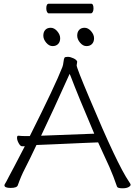

<svg xmlns="http://www.w3.org/2000/svg" viewBox="-20 -1013 730 1037"><path d="M612 -5Q593 -61 571 -111L510 -244L484 -243Q460 -242 423 -240.5Q386 -239 344.5 -237Q303 -235 265.5 -233.5Q228 -232 205 -231Q182 -230 180 -230H177Q160 -193 144 -161L114 -101Q94 -63 76 -12Q71 2 37.5 2Q4 2 4 -12Q4 -16 7.5 -21Q11 -26 15 -34Q19 -42 28.5 -60Q38 -78 57.5 -114.5Q77 -151 114 -223H99Q90 -223 81 -239.5Q72 -256 72 -268Q72 -280 78 -280H80Q98 -278 119 -278H141Q278 -551 317 -651Q321 -661 323 -679Q325 -697 328.5 -701.5Q332 -706 346 -706Q360 -706 377 -698Q394 -690 397 -680L394 -660Q394 -646 463 -483Q614 -123 676 -33Q685 -20 685.5 -16Q686 -12 682 -8Q670 4 642.5 4Q615 4 612 -5ZM202 -280 489 -291Q402 -495 361 -603L356 -614L351 -603Q268 -418 202 -280ZM317 -651ZM224.5 -851.5Q235 -863 254 -863Q273 -863 289 -844.5Q305 -826 305 -806.5Q305 -787 294 -775.5Q283 -764 264 -764Q245 -764 229.5 -782.5Q214 -801 214 -820.5Q214 -840 224.5 -851.5ZM477 -775.5Q466 -764 447 -764Q428 -764 412.5 -782.5Q397 -801 397 -820.5Q397 -840 407.5 -851.5Q418 -863 437 -863Q456 -863 472 -844.5Q488 -826 488 -806.5Q488 -787 477 -775.5ZM243 -941Q238 -941 234 -948.5Q230 -956 230 -968Q230 -993 244 -993H472Q485 -993 485 -967Q485 -956 481 -948.5Q477 -941 471 -941Z"/></svg>

Font: LXGW WenKai TC Light
Style: Regular
Weight: 300
Designer: LXGW / Fontworks Inc.
Foundry: LXGW / Fontworks Inc.
Version: Version 1.330